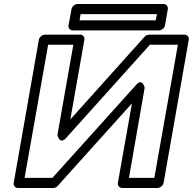

<svg xmlns="http://www.w3.org/2000/svg" viewBox="-20 -908 957 953"><path d="M724 -686H863L746 -25H620L698 -472C698 -472 688 -523 656 -487L240 -25H102L219 -686H344L265 -238C265 -238 276 -187 308 -223ZM720 -736C713 -736 704 -733 698 -726L329 -315L399 -711C401 -722 393 -736 378 -736H203C192 -736 176 -726 173 -711L48 0C46 11 54 25 69 25H244C251 25 260 22 266 15L635 -395L565 0C563 11 571 25 586 25H762C773 25 789 15 792 0L917 -711C919 -722 911 -736 896 -736ZM753 -807H375L380 -838H759ZM769 -757C780 -757 796 -767 799 -782L813 -863C815 -874 807 -888 792 -888H364C353 -888 338 -878 335 -863L320 -782C318 -771 326 -757 341 -757Z"/></svg>

Font: Asimov
Style: XWidOuIt
Weight: 500
Designer: Google
Version: Version 2.000980; 2014